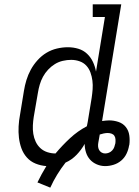

<svg xmlns="http://www.w3.org/2000/svg" viewBox="-20 -755 640 882"><path d="M211 107 152 83Q161 64 171.5 45Q182 26 193 8Q167 6 143.5 -3.5Q120 -13 103.5 -31.5Q87 -50 78.5 -73.5Q70 -97 67 -122.5Q64 -148 65.5 -175Q67 -202 72 -228L90 -338Q94 -363 101.5 -387.5Q109 -412 121.5 -435Q134 -458 152.5 -478.5Q171 -499 193.5 -512.5Q216 -526 241.5 -532Q267 -538 292 -538Q317 -538 340 -531Q363 -524 380 -508Q397 -492 407 -470.5Q417 -449 421 -426L462 -677H406V-735H537L449 -199Q457 -200 465 -201Q473 -202 481 -202Q503 -202 524 -195Q545 -188 558 -171.5Q571 -155 574 -133Q577 -111 574 -89Q574 -88 573.5 -87.5Q573 -87 573 -87Q570 -67 561 -48.5Q552 -30 536.5 -17Q521 -4 501.5 2Q482 8 463 8Q443 8 424.5 0Q406 -8 393.5 -22Q381 -36 375 -55Q369 -74 369 -94Q354 -67 332 -44Q310 -21 281 -8Q260 19 242.5 47.5Q225 76 211 107ZM235 -50Q266 -87 301.5 -120Q337 -153 379 -175Q380 -180 381 -185Q382 -190 383 -195L401 -305Q404 -325 405.5 -345Q407 -365 404.5 -384.5Q402 -404 395.5 -422Q389 -440 376.5 -453.5Q364 -467 345.5 -473.5Q327 -480 307 -480Q288 -480 268.5 -475.5Q249 -471 232 -460.5Q215 -450 201 -435Q187 -420 177.5 -402.5Q168 -385 162.5 -366Q157 -347 154 -328L135 -218Q132 -199 131 -179Q130 -159 133 -140Q136 -121 144 -104Q152 -87 165.5 -74.5Q179 -62 197.5 -56Q216 -50 235 -50ZM463 -50Q472 -50 480.5 -53.5Q489 -57 495.5 -64Q502 -71 505 -79.5Q508 -88 510 -97Q510 -97 510 -97Q510 -97 510 -97Q510 -97 510 -97Q510 -97 510 -97Q511 -106 510.5 -115Q510 -124 505.5 -131Q501 -138 492.5 -141Q484 -144 475 -144Q466 -144 456.5 -142Q447 -140 438 -137V-136Q437 -127 435 -118.5Q433 -110 432 -102Q430 -92 430.5 -83Q431 -74 435 -66.5Q439 -59 446.5 -54.5Q454 -50 463 -50Z"/></svg>

Font: Iosevka Slab Light Extended
Style: Italic
Weight: 300
Width: 7
Italic angle: -9°
Monospace: yes
Designer: Belleve Invis
Foundry: Belleve Invis
Version: Version 11.1.0; ttfautohint (v1.8.3)